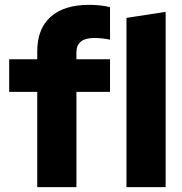

<svg xmlns="http://www.w3.org/2000/svg" viewBox="-20 -774 751 794"><path d="M134 0V-394H18V-529H134V-561Q134 -655 189.5 -704.5Q245 -754 349 -754Q370 -754 394.5 -751.5Q419 -749 435 -744V-610Q400 -617 371 -617Q296 -617 296 -558V-529H435V-394H296V0ZM503 0V-700L665 -725V0Z"/></svg>

Font: Red Hat Display Black
Style: Regular
Weight: 900
Designer: Pentagram, MCKL
Foundry: Pentagram, MCKL
Version: Version 1.023; ttfautohint (v1.8.3)